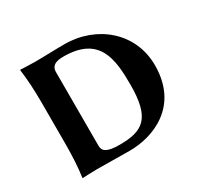

<svg xmlns="http://www.w3.org/2000/svg" viewBox="-139 -822 1039 999"><g transform="rotate(-30 380.5 -322.5)"><path d="M175 -645C141 -645 91 -648 91 -648L89 -645C97 -588 101 -520 101 -445V-200C101 -125 97 -54 89 0L90 3C90 3 140 0 175 0C253 0 287 2 374 2C515 2 709 -72 709 -318C709 -515 548 -648 356 -648C285 -648 246 -645 175 -645ZM245 -101V-545C245 -580 269 -595 318 -595C534 -595 548 -448 548 -294C548 -92 484 -51 343 -51C267 -51 245 -69 245 -101Z"/></g></svg>

Font: Libertinus Sans
Style: Bold
Weight: 700
Designer: Philipp H. Poll, Khaled Hosny
Foundry: Caleb Maclennan
Version: Version 7.050;RELEASE